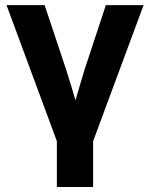

<svg xmlns="http://www.w3.org/2000/svg" viewBox="-20 -536 594 760"><path d="M205.1 204.1V22.9L5.9 -515.6H156.7L241.7 -260.7Q251.5 -230.5 260.7 -200Q270 -169.4 278.8 -138.7Q287.6 -169.4 296.6 -200Q305.7 -230.5 314.9 -260.7L398.9 -515.6H548.3L348.6 22.9V204.1Z"/></svg>

Font: Inter Display
Style: Bold
Weight: 700
Designer: Rasmus Andersson
Foundry: rsms
Version: Version 4.001;git-9221beed3